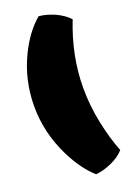

<svg xmlns="http://www.w3.org/2000/svg" viewBox="-146 -757 588 863"><g transform="rotate(-20 148.0 -326.0)"><path d="M235.4 -331.5V-329.6Q235.4 -245.1 253.2 -160.9Q271 -76.7 296.4 -13.2Q274.4 12.7 234.1 31Q193.8 49.3 157.2 52.2Q101.1 2.9 57.1 -86.4Q0 -202.6 0 -328.9Q0 -455.1 54.7 -566.4Q97.2 -652.8 157.2 -703.6Q192.9 -700.7 233.9 -682.6Q274.4 -663.6 296.4 -638.2Q235.4 -483.9 235.4 -331.5Z"/></g></svg>

Font: Modak
Style: Regular
Weight: 400
Version: Version 1.036;PS Version 1.000;hotconv 1.0.79;makeotf.lib2.5